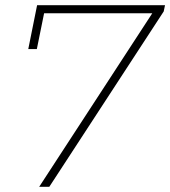

<svg xmlns="http://www.w3.org/2000/svg" viewBox="-20 -720 656 740"><path d="M616 -700 611 -676 170 0H131L567 -669H150L122 -531H89L123 -700Z"/></svg>

Font: Montserrat Alternates ExLight
Style: Italic
Weight: 275
Italic angle: -11.3°
Designer: Julieta Ulanovsky
Foundry: Julieta Ulanovsky
Version: Version 7.200